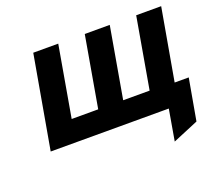

<svg xmlns="http://www.w3.org/2000/svg" viewBox="-116 -666 1111 993"><g transform="rotate(-20 439.5 -170.0)"><path d="M686 171 715.5 0H676L696 -116H867.5L827 112ZM65.5 0 155.5 -511H293L225 -121H371L439 -511H576.5L508.5 -121H654L722 -511H859.5L769.5 0Z"/></g></svg>

Font: Overpass ExtraBold
Style: Italic
Weight: 800
Italic angle: -10°
Designer: Delve Withrington, Dave Bailey, Thomas Jockin
Foundry: Delve Fonts LLC
Version: Version 4.000